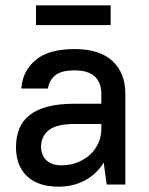

<svg xmlns="http://www.w3.org/2000/svg" viewBox="-20 -692 560 720"><path d="M200 8Q122 8 81 -31.5Q40 -71 40 -140Q40 -178 52 -208.5Q64 -239 90.5 -260Q117 -281 158.5 -292Q200 -303 260 -303H360V-340Q360 -382 335.5 -405Q311 -428 260 -428Q209 -428 186.5 -409Q164 -390 160 -360H60Q64 -424 112.5 -466Q161 -508 260 -508Q354 -508 402 -463Q450 -418 450 -340V0H380L369 -82Q342 -39 298.5 -15.5Q255 8 200 8ZM210 -72Q243 -72 270.5 -83Q298 -94 318 -112.5Q338 -131 349 -156Q360 -181 360 -209V-227H260Q191 -227 162.5 -203.5Q134 -180 134 -142Q134 -110 154 -91Q174 -72 210 -72ZM115 -672H395V-598H115Z"/></svg>

Font: Retni Sans Medium
Style: Regular
Weight: 500
Designer: Vitaly Kuzmin
Foundry: ParaType Ltd.
Version: Version 1.00;March 2, 2019;FontCreator 11.5.0.2425 64-bit; t